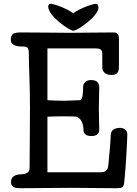

<svg xmlns="http://www.w3.org/2000/svg" viewBox="-20 -992 724 1012"><path d="M486 -972C472 -972 405 -951 366 -922C327 -951 261 -972 247 -972C239 -972 234 -965 234 -958C234 -906 348 -830 366 -830C390 -830 499 -909 499 -951C499 -960 496 -972 486 -972ZM613 -318C589 -318 565 -310 564 -281C562 -237 555 -162 551 -121C548 -87 528 -84 508 -84H230V-377C268 -378 280 -379 318 -379C345 -379 361 -378 372 -378C410 -378 420 -331 420 -310C420 -293 426 -275 461 -275C488 -275 503 -285 503 -308C503 -339 501 -382 501 -420C501 -458 503 -493 503 -531C503 -563 482 -570 460 -570C432 -570 418 -553 418 -533C418 -515 418 -464 401 -464C391 -464 346 -461 318 -461C279 -461 268 -462 230 -464V-737H482C504 -737 519 -733 519 -709V-637C519 -619 531 -597 566 -597C595 -597 607 -607 607 -643V-785C607 -813 597 -821 579 -821C461 -821 451 -819 352 -819C302 -819 183 -821 94 -821C52 -821 37 -815 37 -781C37 -758 60 -747 93 -747C121 -747 132 -747 132 -708C132 -627 138 -561 138 -425C138 -242 136 -237 136 -109C136 -87 127 -75 89 -73C61 -72 38 -62 38 -33C38 -11 51 0 86 0C167 0 275 -2 356 -2C437 -2 512 0 593 0C626 0 632 -5 635 -33C644 -114 651 -262 651 -285C651 -307 631 -318 613 -318Z"/></svg>

Font: Life Savers
Style: ExtraBold
Weight: 800
Designer: Pablo Impallari, Rodrigo Fuenzalida, Brenda Gallo
Foundry: Pablo Impallari, Rodrigo Fuenzalida, Brenda Gallo
Version: Version 3.000